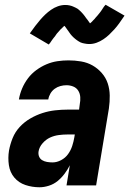

<svg xmlns="http://www.w3.org/2000/svg" viewBox="-20 -783 546 811"><path d="M147 8Q116 8 87.5 -1.5Q59 -11 40.5 -33Q22 -55 17.5 -85.5Q13 -116 18 -147Q23 -174 33.5 -200Q44 -226 63.5 -247Q83 -268 108 -282.5Q133 -297 159.5 -305.5Q186 -314 213 -317Q240 -320 266 -320H314L317 -343Q320 -358 319 -373Q318 -388 310.5 -400Q303 -412 289.5 -417.5Q276 -423 261 -423Q248 -423 235 -419.5Q222 -416 211 -408Q200 -400 193 -388Q186 -376 184 -363H60V-364Q64 -387 73.5 -409.5Q83 -432 98 -452Q113 -472 133.5 -487Q154 -502 176.5 -511.5Q199 -521 222.5 -524.5Q246 -528 269 -528Q296 -528 322.5 -523.5Q349 -519 371 -506.5Q393 -494 410 -474.5Q427 -455 435 -431Q443 -407 443.5 -380Q444 -353 440 -325L386 0H261L275 -85Q266 -67 253 -49.5Q240 -32 223.5 -18.5Q207 -5 186.5 1.5Q166 8 147 8ZM202 -97Q220 -97 238 -106.5Q256 -116 267.5 -132Q279 -148 285 -166.5Q291 -185 294 -203L296 -215H266Q247 -215 228 -212.5Q209 -210 191.5 -202Q174 -194 160 -178Q146 -162 143 -144Q141 -132 145 -122Q149 -112 158 -106.5Q167 -101 178.5 -99Q190 -97 202 -97ZM186 -595 106 -642Q118 -659 129 -673.5Q140 -688 150.5 -700Q161 -712 171.5 -722Q182 -732 195.5 -741.5Q209 -751 224.5 -756.5Q240 -762 256 -762Q261 -762 265.5 -761.5Q270 -761 274.5 -760Q279 -759 283.5 -757.5Q288 -756 292 -754Q296 -752 300.5 -750Q305 -748 308.5 -745.5Q312 -743 315 -740Q318 -737 322 -733.5Q326 -730 328.5 -726.5Q331 -723 334 -720Q337 -717 339 -713.5Q341 -710 343.5 -707Q346 -704 349.5 -699.5Q353 -695 355.5 -691Q358 -687 360.5 -684Q363 -681 363 -679H354Q353 -679 353 -680L357 -682Q360 -684 363 -686.5Q366 -689 368.5 -691.5Q371 -694 372.5 -696Q374 -698 376 -699.5Q378 -701 379.5 -703Q381 -705 383 -707.5Q385 -710 387 -712Q389 -714 391.5 -717Q394 -720 396 -722.5Q398 -725 400.5 -728Q403 -731 405.5 -734.5Q408 -738 410 -741Q412 -744 414.5 -748Q417 -752 419.5 -755.5Q422 -759 426 -763L506 -717Q494 -699 483.5 -684.5Q473 -670 462.5 -658.5Q452 -647 441 -636.5Q430 -626 416.5 -617Q403 -608 388 -602.5Q373 -597 357 -597Q352 -597 347.5 -597.5Q343 -598 338 -599Q333 -600 328.5 -601Q324 -602 320 -604Q316 -606 312 -608.5Q308 -611 304.5 -613.5Q301 -616 298 -618.5Q295 -621 291 -624.5Q287 -628 284 -631.5Q281 -635 278 -638.5Q275 -642 273 -645.5Q271 -649 268.5 -652Q266 -655 263 -659.5Q260 -664 257 -668Q254 -672 251.5 -675Q249 -678 249 -680Q250 -680 252.5 -679.5Q255 -679 257 -679H259Q259 -678 255.5 -676Q252 -674 249 -671.5Q246 -669 244 -666.5Q242 -664 240 -662.5Q238 -661 236 -659Q234 -657 232.5 -655Q231 -653 229 -651Q227 -649 225 -646.5Q223 -644 220.5 -641.5Q218 -639 216.5 -636Q215 -633 212.5 -630Q210 -627 207.5 -624Q205 -621 202.5 -617.5Q200 -614 197.5 -610.5Q195 -607 192.5 -603Q190 -599 186 -595Z"/></svg>

Font: Iosevka Extrabold Oblique
Style: Regular
Weight: 800
Italic angle: -9°
Monospace: yes
Designer: Belleve Invis
Foundry: Belleve Invis
Version: Version 32.5.0; ttfautohint (v1.8.4)